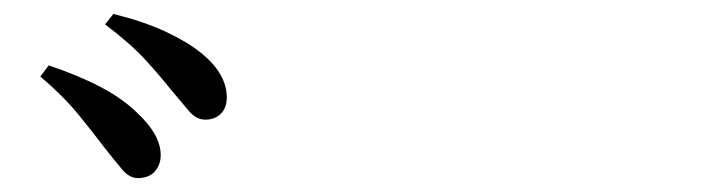

<svg xmlns="http://www.w3.org/2000/svg" viewBox="-20 -865 1040 276"><path d="M178 -609Q166 -609 155.5 -621.5Q145 -634 130 -653Q115 -673 93 -700Q71 -727 38 -755L50 -771Q92 -757 124.5 -740Q157 -723 178 -702Q211 -671 211 -642Q211 -628 202.5 -618.5Q194 -609 178 -609ZM275 -693Q262 -693 251.5 -705.5Q241 -718 225 -737Q210 -756 189 -779Q168 -802 131 -830L143 -845Q187 -834 218 -819.5Q249 -805 269 -789Q306 -759 306 -725Q306 -710 297.5 -701.5Q289 -693 275 -693Z"/></svg>

Font: Noto Serif JP ExtraLight SemiBold
Style: Regular
Weight: 600
Version: Version 2.003-H1;hotconv 1.1.1;makeotfexe 2.6.0